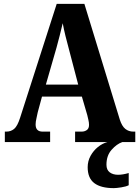

<svg xmlns="http://www.w3.org/2000/svg" viewBox="-20 -734 719 992"><path d="M5 0V-54H13Q36 -54 53 -68Q70 -82 84 -126L273 -714H416L599 -116Q610 -82 627.5 -68Q645 -54 669 -54H679V0H368V-54H402Q417 -54 428.5 -62Q440 -70 440 -89Q440 -101 436.5 -115.5Q433 -130 431 -139L403 -235H197L175 -154Q173 -142 168.5 -123.5Q164 -105 164 -91Q164 -54 200 -54H239V0ZM217 -297H384L335 -484Q326 -517 318 -549.5Q310 -582 304 -614Q297 -583 288.5 -550.5Q280 -518 272 -488ZM568 238Q501 238 467 212Q433 186 433 130Q433 98 448 71Q463 44 486 25.5Q509 7 535 0H612Q583 10 556.5 40Q530 70 530 117Q530 144 547 156.5Q564 169 590 169Q614 169 645 160V223Q632 230 606.5 234Q581 238 568 238Z"/></svg>

Font: Noto Serif Bengali Condensed ExtraBold
Style: Regular
Weight: 800
Width: 3
Designer: Juan Bruce, Universal Thirst, Indian Type Foundry and the Monotype Design Team.
Foundry: Monotype Imaging Inc.
Version: Version 2.003; ttfautohint (v1.8.4.7-5d5b)